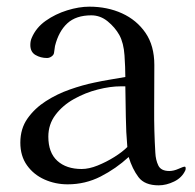

<svg xmlns="http://www.w3.org/2000/svg" viewBox="-20 -558 584 576"><path d="M362 -117Q358 -162 357.5 -207.5Q357 -253 356 -299H342Q311 -299 273.5 -289.5Q236 -280 202 -261Q168 -242 146.5 -213.5Q125 -185 125 -148Q125 -100 152 -75.5Q179 -51 225 -51Q247 -51 273 -61.5Q299 -72 323 -87Q347 -102 362 -117ZM537 -53Q537 -49 536 -47Q526 -25 502.5 -13.5Q479 -2 456 -2Q414 -2 395.5 -26.5Q377 -51 366 -87Q328 -52 282 -28.5Q236 -5 183 -5Q146 -5 113.5 -19.5Q81 -34 61 -62Q41 -90 41 -130Q41 -172 62.5 -202.5Q84 -233 117.5 -254.5Q151 -276 189.5 -289.5Q228 -303 262 -310Q285 -315 309 -319Q333 -323 356 -327Q356 -355 353.5 -392Q351 -429 338 -453Q325 -476 303 -494Q281 -512 254 -512Q208 -512 182 -488Q156 -464 145 -420Q144 -415 143.5 -409.5Q143 -404 142 -399Q141 -393 134.5 -388.5Q128 -384 121 -384Q102 -384 86.5 -393Q71 -402 71 -423Q71 -435 75 -444Q88 -475 117 -495.5Q146 -516 181.5 -527Q217 -538 248 -538Q302 -538 346 -518Q390 -498 416.5 -459.5Q443 -421 443 -363Q443 -298 442.5 -232Q442 -166 446 -100Q447 -78 455 -61.5Q463 -45 488 -45Q501 -45 515.5 -51.5Q530 -58 534 -58Q537 -58 537 -53Z"/></svg>

Font: Kaisei Opti
Style: Regular
Weight: 400
Designer: Font-Kai, 金井和夫
Foundry: KAZUO KANAI
Version: Version 5.003